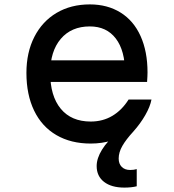

<svg xmlns="http://www.w3.org/2000/svg" viewBox="-20 -636 790 872"><path d="M585 -362 548 -305Q548 -406 506 -461Q464 -516 388 -516Q304 -516 256 -459.5Q208 -403 208 -305Q208 -200 256 -142Q304 -84 392 -84Q447 -84 490.5 -110Q534 -136 564 -184H668Q645 -94 569.5 -39Q494 16 392 16Q302 16 236 -22.5Q170 -61 135 -133.5Q100 -206 100 -305Q100 -398 136 -468.5Q172 -539 237 -577.5Q302 -616 388 -616Q468 -616 527.5 -579Q587 -542 618.5 -472Q650 -402 650 -307Q650 -292 648 -264H185V-362ZM419 118Q419 83 443.5 43.5Q468 4 510 -30L668 -184Q662 -152 640 -113.5Q618 -75 586 -39Q552 -2 535.5 27Q519 56 519 84Q519 108 533 122Q547 136 571 136Q588 136 601 132V210Q577 216 545 216Q486 216 452.5 190Q419 164 419 118Z"/></svg>

Font: Martian Mono VF sWd Rg
Style: Regular
Weight: 400
Width: 6
Monospace: yes
Designer: Roman Shamin
Foundry: Evil Martians
Version: Version 1.100